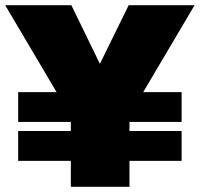

<svg xmlns="http://www.w3.org/2000/svg" viewBox="-25 -720 770 740"><path d="M45 -100V-215H248V-250H45V-365H193L-5 -700H250L360 -474L471 -700H725L527 -365H675V-250H474V-215H675V-100H474V0H248V-100Z"/></svg>

Font: Jost* Black
Style: Regular
Weight: 900
Version: Version 3.7